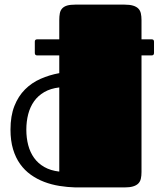

<svg xmlns="http://www.w3.org/2000/svg" viewBox="-20 -820 694 840"><path d="M599.1 -647.9H643.6Q653.8 -647.9 653.8 -637.7V-588.4Q653.8 -577.6 643.6 -577.6H599.1V-67.9Q599.1 -50.8 596.2 -38.1Q593.3 -25.4 585 -17.1Q576.7 -8.8 562 -4.4Q547.4 0 523.9 0H310.5Q274.9 -1 240 -6.6Q205.1 -12.2 173.6 -24.2Q142.1 -36.1 115 -55.4Q87.9 -74.7 68.1 -102.3Q48.3 -129.9 37.1 -167.2Q25.9 -204.6 25.9 -252.9Q25.9 -313 43 -356.2Q60.1 -399.4 89.4 -428.7Q118.7 -458 157.5 -475.1Q196.3 -492.2 239.3 -500V-577.6H142.6Q132.3 -577.6 132.3 -588.4V-637.7Q132.3 -647.9 142.6 -647.9H239.3V-731.4Q239.3 -748.5 241.7 -761.5Q244.1 -774.4 252 -783Q259.8 -791.5 273.4 -795.7Q287.1 -799.8 310.1 -799.8H523.9Q547.4 -799.8 562 -795.4Q576.7 -791 585 -782.7Q593.3 -774.4 596.2 -761.5Q599.1 -748.5 599.1 -731.9ZM95.2 -252.4Q95.2 -216.3 103.5 -184.8Q111.8 -153.3 129.2 -129.2Q146.5 -105 173.8 -89.4Q201.2 -73.7 239.3 -69.3V-437.5Q201.2 -433.1 173.8 -417.2Q146.5 -401.4 129.2 -377Q111.8 -352.5 103.5 -320.8Q95.2 -289.1 95.2 -252.4Z"/></svg>

Font: Fascinate
Style: Regular
Weight: 900
Designer: Astigmatic (AOETI)
Foundry: Astigmatic (AOETI)
Version: Version 1.000